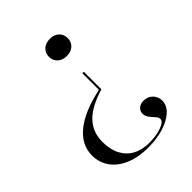

<svg xmlns="http://www.w3.org/2000/svg" viewBox="-182 -523 811 811"><g transform="rotate(-45 224.0 -117.5)"><path d="M226.6 192.7Q168.5 192.7 125 174.6Q81.5 156.5 57.7 123.8Q33.9 91.1 33.9 47.6Q33.9 -15.3 89.9 -60.5Q146 -105.6 250.8 -127.4V-226.6H259.7V-121.8Q179.8 -97.6 142.7 -58.9Q105.6 -20.2 105.6 39.5Q105.6 84.7 122.6 116.5Q139.5 148.4 170.2 164.9Q200.8 181.5 244.4 181.5Q285.5 181.5 316.5 170.2Q347.6 158.9 347.6 143.5Q347.6 133.1 337.9 123Q328.2 112.9 319 100.8Q309.7 88.7 309.7 74.2Q309.7 58.1 321.4 48Q333.1 37.9 351.6 37.9Q375.8 37.9 391.9 54Q408.1 70.2 408.1 94.4Q408.1 121.8 383.9 144.4Q359.7 166.9 318.5 179.8Q277.4 192.7 226.6 192.7ZM256.5 -324.2Q231.5 -324.2 215.7 -338.3Q200 -352.4 200 -375Q200 -398.4 215.7 -412.5Q231.5 -426.6 256.5 -426.6Q281.5 -426.6 296.8 -412.5Q312.1 -398.4 312.1 -375Q312.1 -352.4 296.8 -338.3Q281.5 -324.2 256.5 -324.2Z"/></g></svg>

Font: Playfair 144pt SemiExpanded Light
Style: Regular
Weight: 300
Width: 6
Designer: Claus Eggers Sørensen
Foundry: Claus Eggers Sørensen
Version: Version 2.203